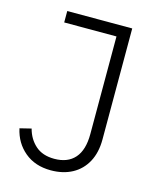

<svg xmlns="http://www.w3.org/2000/svg" viewBox="-108 -774 708 862"><g transform="rotate(15 246.0 -343.0)"><path d="M97 -698H399V-182Q399 -121 375.5 -77.5Q352 -34 309.5 -11Q267 12 210 12Q137 12 88.5 -28.5Q40 -69 26 -134L79 -147Q91 -101 124 -71.5Q157 -42 212 -42Q274 -42 307 -79.5Q340 -117 340 -191V-645H97Z"/></g></svg>

Font: IBM Plex Sans Light
Style: Regular
Weight: 300
Designer: Mike Abbink, Paul van der Laan, Pieter van Rosmalen
Foundry: Bold Monday
Version: Version 3.201